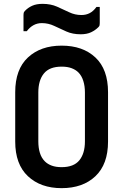

<svg xmlns="http://www.w3.org/2000/svg" viewBox="-20 -957 640 997"><path d="M300 -720Q410 -720 475.5 -658.5Q541 -597 541 -478V-222Q541 -104 475.5 -42Q410 20 300 20Q191 20 125 -42Q59 -104 59 -222V-478Q59 -597 125 -658.5Q191 -720 300 -720ZM179 -223Q179 -190 187 -163.5Q195 -137 213 -119Q227 -105 248.5 -97Q270 -89 300 -89Q363 -89 392 -124.5Q421 -160 421 -223V-477Q421 -510 412.5 -537Q404 -564 387 -581Q373 -595 351.5 -603Q330 -611 300 -611Q237 -611 208 -575.5Q179 -540 179 -477ZM403 -879Q427 -879 446 -889Q465 -899 481 -921H498V-837Q498 -830 497 -825.5Q496 -821 491 -816Q475 -800 453 -789.5Q431 -779 399 -779Q357 -779 324.5 -793.5Q292 -808 261.5 -822.5Q231 -837 197 -837Q151 -837 119 -795H102V-879Q102 -886 103 -890Q104 -894 109 -900Q125 -917 147 -927Q169 -937 201 -937Q243 -937 276 -922.5Q309 -908 339 -893.5Q369 -879 403 -879Z"/></svg>

Font: Recursive Mn Lnr St SmB
Style: Regular
Weight: 600
Monospace: yes
Version: Version 1.079;hotconv 1.0.112;makeotfexe 2.5.65598; ttfautoh